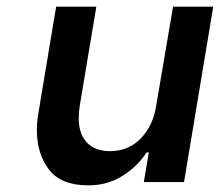

<svg xmlns="http://www.w3.org/2000/svg" viewBox="-20 -548 662 578"><path d="M534 0H413L428 -89H421Q395 -48 349.5 -19Q304 10 246 10Q163 10 127 -38Q91 -86 91 -156Q91 -182 96 -210L149 -528H270L220 -229Q217 -210 217 -192Q217 -145 241.5 -119Q266 -93 311 -93Q367 -93 404 -131.5Q441 -170 450 -229L501 -528H622Z"/></svg>

Font: Be Vietnam SemiBold
Style: Italic
Weight: 600
Italic angle: -9.556°
Designer: Gabriel Lam
Foundry: TypeRant
Version: Version 3.000